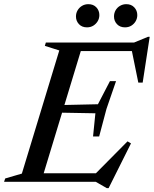

<svg xmlns="http://www.w3.org/2000/svg" viewBox="-48 -894 756 944"><path d="M243.5 -646 172.5 -668.5 177.5 -685H362L154 0H-28L-22.5 -16.5L59.5 -40.5ZM598 -655 633 -643H285L299 -685H611.5L679.5 -713H688L653.5 -488H632ZM477 31 423 0H89.5L103.5 -42H470.5L412 -30.5L579 -199L596 -189L486 31ZM439.5 -223H409.5L421 -337L199 -341L210 -376.5L433.5 -381.5L492.5 -495H522.5L475.5 -358.5ZM379.5 -759.5Q355 -759.5 340.2 -775.2Q325.5 -791 325.5 -813Q325.5 -829.5 333.5 -843.2Q341.5 -857 355.2 -865.2Q369 -873.5 386.5 -873.5Q411 -873.5 425.8 -857.8Q440.5 -842 440.5 -820Q440.5 -803.5 432.5 -790Q424.5 -776.5 411 -768Q397.5 -759.5 379.5 -759.5ZM566.5 -759.5Q542 -759.5 527.2 -775.2Q512.5 -791 512.5 -813Q512.5 -829.5 520.2 -843.2Q528 -857 542 -865.2Q556 -873.5 573 -873.5Q597.5 -873.5 612.2 -857.8Q627 -842 627 -820Q627 -803.5 619.2 -790Q611.5 -776.5 598 -768Q584.5 -759.5 566.5 -759.5Z"/></svg>

Font: Newsreader 36pt Medium
Style: Italic
Weight: 500
Italic angle: -17°
Designer: Hugues Gentile
Foundry: Production Type
Version: Version 1.003